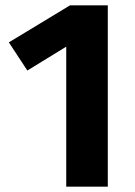

<svg xmlns="http://www.w3.org/2000/svg" viewBox="-20 -696 504 716"><path d="M382 0H227V-522L82 -433L13 -538L241 -676H382Z"/></svg>

Font: FiraGOUPP
Style: Bold
Weight: 700
Designer: bBox Type
Foundry: bBox Type GmbH
Version: Version 1.001